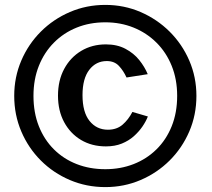

<svg xmlns="http://www.w3.org/2000/svg" viewBox="-20 -753 864 783"><path d="M409.5 10Q332.5 10 265 -18.8Q197.5 -47.5 146.5 -98.5Q95.5 -149.5 66.8 -217Q38 -284.5 38 -362Q38 -438.5 66.8 -505.8Q95.5 -573 146.5 -624Q197.5 -675 265 -704Q332.5 -733 409.5 -733Q486 -733 553.2 -704Q620.5 -675 671.8 -624Q723 -573 752 -505.8Q781 -438.5 781 -362Q781 -284.5 752 -217Q723 -149.5 671.8 -98.5Q620.5 -47.5 553.2 -18.8Q486 10 409.5 10ZM412 -156Q354.5 -156 310.5 -182.2Q266.5 -208.5 241.5 -255Q216.5 -301.5 216.5 -363Q216.5 -425 241.8 -472Q267 -519 311.2 -545.5Q355.5 -572 412 -572Q457.5 -572 491.5 -554Q525.5 -536 547.8 -508.2Q570 -480.5 582.5 -450.5L496 -437Q483.5 -464.5 465 -484.2Q446.5 -504 415.5 -504Q371.5 -504 344 -468.2Q316.5 -432.5 316.5 -365Q316.5 -295.5 345.2 -259.8Q374 -224 420 -224Q456 -224 479.8 -244.5Q503.5 -265 520 -296.5L583 -278Q575.5 -258.5 561 -237.2Q546.5 -216 525.8 -197.5Q505 -179 476.8 -167.5Q448.5 -156 412 -156ZM409.5 -63Q471.5 -63 524.8 -83.8Q578 -104.5 618 -143.8Q658 -183 680.2 -238.2Q702.5 -293.5 702.5 -362Q702.5 -429.5 680.2 -484.5Q658 -539.5 618 -579.2Q578 -619 524.8 -640.5Q471.5 -662 409.5 -662Q346 -662 292.8 -640.5Q239.5 -619 200 -579.2Q160.5 -539.5 138.5 -484.5Q116.5 -429.5 116.5 -362Q116.5 -293.5 138.5 -238.2Q160.5 -183 200 -143.8Q239.5 -104.5 292.8 -83.8Q346 -63 409.5 -63Z"/></svg>

Font: Public Sans Thin SemiBold
Style: Regular
Weight: 600
Version: Version 2.001